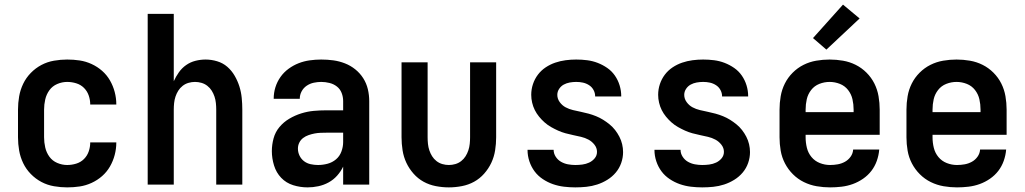

<svg xmlns="http://www.w3.org/2000/svg" viewBox="-20 -800 4440 832"><path d="M271 12Q243 12 214 7Q185 2 159.5 -11.5Q134 -25 113.5 -46Q93 -67 80.5 -93Q68 -119 63 -147.5Q58 -176 58 -205V-325Q58 -354 63 -382.5Q68 -411 80.5 -437Q93 -463 113.5 -484Q134 -505 159.5 -518.5Q185 -532 214 -537Q243 -542 271 -542Q299 -542 325.5 -538Q352 -534 377 -522.5Q402 -511 422.5 -493Q443 -475 456.5 -451.5Q470 -428 477 -401.5Q484 -375 484 -348V-347H371Q371 -367 364.5 -386Q358 -405 344 -419Q330 -433 310.5 -439Q291 -445 271 -445Q249 -445 228 -436Q207 -427 194 -409Q181 -391 176 -369Q171 -347 171 -325V-205Q171 -183 176 -161Q181 -139 194 -121Q207 -103 228 -94Q249 -85 271 -85Q291 -85 310.5 -91Q330 -97 344 -111Q358 -125 364.5 -144Q371 -163 371 -183H484V-182Q484 -155 477 -128.5Q470 -102 456.5 -78.5Q443 -55 422.5 -37Q402 -19 377 -7.5Q352 4 325.5 8Q299 12 271 12Z M620 0V-740H733V-448Q742 -468 755 -486.5Q768 -505 786.5 -518Q805 -531 827 -536.5Q849 -542 871 -542Q896 -542 921 -534.5Q946 -527 965 -510.5Q984 -494 997 -471.5Q1010 -449 1017.5 -425Q1025 -401 1027.5 -375.5Q1030 -350 1030 -325V0H917V-325Q917 -339 915.5 -353.5Q914 -368 909.5 -381.5Q905 -395 897.5 -407Q890 -419 878.5 -428Q867 -437 853 -441Q839 -445 825 -445Q811 -445 797 -441Q783 -437 771.5 -428Q760 -419 752.5 -407Q745 -395 740.5 -381.5Q736 -368 734.5 -353.5Q733 -339 733 -325V0Z M1313 12Q1281 12 1250.5 2.5Q1220 -7 1198.5 -29.5Q1177 -52 1167.5 -83Q1158 -114 1158 -145Q1158 -173 1165.5 -200.5Q1173 -228 1191 -249.5Q1209 -271 1233.5 -285.5Q1258 -300 1285 -308.5Q1312 -317 1339.5 -319.5Q1367 -322 1395 -322H1467V-362Q1467 -380 1460.5 -397Q1454 -414 1440 -425Q1426 -436 1408 -440.5Q1390 -445 1372 -445Q1356 -445 1339.5 -441.5Q1323 -438 1309 -428.5Q1295 -419 1287 -404Q1279 -389 1279 -372H1166Q1166 -398 1173.5 -422Q1181 -446 1195.5 -466.5Q1210 -487 1230.5 -502Q1251 -517 1274 -526Q1297 -535 1322 -538.5Q1347 -542 1372 -542Q1399 -542 1424.5 -538.5Q1450 -535 1474.5 -525.5Q1499 -516 1519.5 -499.5Q1540 -483 1554 -461Q1568 -439 1574 -413.5Q1580 -388 1580 -362V0H1467V-78Q1457 -57 1441 -39Q1425 -21 1404 -9.5Q1383 2 1359.5 7Q1336 12 1313 12ZM1358 -85Q1379 -85 1399.5 -90.5Q1420 -96 1436 -109.5Q1452 -123 1459.5 -143.5Q1467 -164 1467 -184V-225H1395Q1382 -225 1369 -224.5Q1356 -224 1343 -221.5Q1330 -219 1317 -214.5Q1304 -210 1293.5 -202Q1283 -194 1277 -182Q1271 -170 1271 -156Q1271 -140 1278 -125.5Q1285 -111 1297.5 -101.5Q1310 -92 1326 -88.5Q1342 -85 1358 -85Z M1925 12Q1897 12 1868.5 6.5Q1840 1 1815.5 -12.5Q1791 -26 1772 -47.5Q1753 -69 1741 -94.5Q1729 -120 1724.5 -148.5Q1720 -177 1720 -205V-530H1833V-205Q1833 -191 1834.5 -176.5Q1836 -162 1840.5 -148.5Q1845 -135 1852.5 -123Q1860 -111 1871.5 -102Q1883 -93 1897 -89Q1911 -85 1925 -85Q1939 -85 1953 -89Q1967 -93 1978.5 -102Q1990 -111 1997.5 -123Q2005 -135 2009.5 -148.5Q2014 -162 2015.5 -176.5Q2017 -191 2017 -205V-530H2130V-205Q2130 -177 2125.5 -148.5Q2121 -120 2109 -94.5Q2097 -69 2078 -47.5Q2059 -26 2034.5 -12.5Q2010 1 1981.5 6.5Q1953 12 1925 12Z M2473 12Q2448 12 2423.5 9Q2399 6 2376 -2Q2353 -10 2332 -24Q2311 -38 2296.5 -57.5Q2282 -77 2274 -101Q2266 -125 2266 -150V-151H2379Q2379 -135 2388 -121Q2397 -107 2411 -99Q2425 -91 2441 -88Q2457 -85 2473 -85Q2488 -85 2503.5 -87Q2519 -89 2533 -95.5Q2547 -102 2557 -114Q2567 -126 2567 -142Q2567 -159 2556 -173Q2545 -187 2530 -195Q2515 -203 2498 -207Q2481 -211 2464 -214.5Q2447 -218 2430.5 -222.5Q2414 -227 2398.5 -234Q2383 -241 2368 -249.5Q2353 -258 2340 -269.5Q2327 -281 2316 -294.5Q2305 -308 2297.5 -323Q2290 -338 2286 -355Q2282 -372 2282 -389Q2282 -413 2289.5 -435.5Q2297 -458 2311 -476.5Q2325 -495 2344.5 -508Q2364 -521 2386 -528.5Q2408 -536 2431 -539Q2454 -542 2477 -542Q2501 -542 2524.5 -539Q2548 -536 2570 -527.5Q2592 -519 2611.5 -505.5Q2631 -492 2644.5 -472.5Q2658 -453 2665 -430Q2672 -407 2672 -384V-382H2559V-383Q2559 -397 2552 -410Q2545 -423 2532.5 -431Q2520 -439 2506 -442Q2492 -445 2477 -445Q2463 -445 2449 -442.5Q2435 -440 2423 -433.5Q2411 -427 2403 -415Q2395 -403 2395 -389Q2395 -372 2405.5 -357.5Q2416 -343 2431 -335Q2446 -327 2463 -323Q2480 -319 2497 -315.5Q2514 -312 2530.5 -307.5Q2547 -303 2563 -296.5Q2579 -290 2593.5 -281Q2608 -272 2621.5 -261Q2635 -250 2645.5 -236.5Q2656 -223 2664 -207.5Q2672 -192 2676 -175Q2680 -158 2680 -141Q2680 -117 2672 -94Q2664 -71 2648.5 -52.5Q2633 -34 2612 -21Q2591 -8 2568 -0.5Q2545 7 2521 9.5Q2497 12 2473 12Z M3023 12Q2998 12 2973.5 9Q2949 6 2926 -2Q2903 -10 2882 -24Q2861 -38 2846.5 -57.5Q2832 -77 2824 -101Q2816 -125 2816 -150V-151H2929Q2929 -135 2938 -121Q2947 -107 2961 -99Q2975 -91 2991 -88Q3007 -85 3023 -85Q3038 -85 3053.5 -87Q3069 -89 3083 -95.5Q3097 -102 3107 -114Q3117 -126 3117 -142Q3117 -159 3106 -173Q3095 -187 3080 -195Q3065 -203 3048 -207Q3031 -211 3014 -214.5Q2997 -218 2980.5 -222.5Q2964 -227 2948.5 -234Q2933 -241 2918 -249.5Q2903 -258 2890 -269.5Q2877 -281 2866 -294.5Q2855 -308 2847.5 -323Q2840 -338 2836 -355Q2832 -372 2832 -389Q2832 -413 2839.5 -435.5Q2847 -458 2861 -476.5Q2875 -495 2894.5 -508Q2914 -521 2936 -528.5Q2958 -536 2981 -539Q3004 -542 3027 -542Q3051 -542 3074.5 -539Q3098 -536 3120 -527.5Q3142 -519 3161.5 -505.5Q3181 -492 3194.5 -472.5Q3208 -453 3215 -430Q3222 -407 3222 -384V-382H3109V-383Q3109 -397 3102 -410Q3095 -423 3082.5 -431Q3070 -439 3056 -442Q3042 -445 3027 -445Q3013 -445 2999 -442.5Q2985 -440 2973 -433.5Q2961 -427 2953 -415Q2945 -403 2945 -389Q2945 -372 2955.5 -357.5Q2966 -343 2981 -335Q2996 -327 3013 -323Q3030 -319 3047 -315.5Q3064 -312 3080.5 -307.5Q3097 -303 3113 -296.5Q3129 -290 3143.5 -281Q3158 -272 3171.5 -261Q3185 -250 3195.5 -236.5Q3206 -223 3214 -207.5Q3222 -192 3226 -175Q3230 -158 3230 -141Q3230 -117 3222 -94Q3214 -71 3198.5 -52.5Q3183 -34 3162 -21Q3141 -8 3118 -0.5Q3095 7 3071 9.5Q3047 12 3023 12Z M3577 12Q3548 12 3519 7Q3490 2 3463.5 -11Q3437 -24 3416 -45Q3395 -66 3381.5 -92Q3368 -118 3363 -147Q3358 -176 3358 -205V-325Q3358 -354 3363 -383Q3368 -412 3381 -438Q3394 -464 3415 -485Q3436 -506 3462 -519Q3488 -532 3517 -537Q3546 -542 3575 -542Q3604 -542 3633 -537Q3662 -532 3688 -519Q3714 -506 3735 -485Q3756 -464 3769 -438Q3782 -412 3787 -383Q3792 -354 3792 -325V-216H3471V-205Q3471 -182 3476.5 -159.5Q3482 -137 3496.5 -119.5Q3511 -102 3532.5 -93.5Q3554 -85 3577 -85Q3594 -85 3610.5 -88Q3627 -91 3641.5 -99Q3656 -107 3666 -121Q3676 -135 3677 -152H3790Q3788 -127 3779.5 -103Q3771 -79 3756 -59.5Q3741 -40 3720 -25.5Q3699 -11 3675.5 -2.5Q3652 6 3627 9Q3602 12 3577 12ZM3471 -314H3679V-325Q3679 -348 3674 -370Q3669 -392 3655 -410Q3641 -428 3619.5 -436.5Q3598 -445 3575 -445Q3552 -445 3530.5 -436.5Q3509 -428 3495 -410Q3481 -392 3476 -370Q3471 -348 3471 -325Z M3561 -585 3503 -635 3633 -780 3705 -720Z M4127 12Q4098 12 4069 7Q4040 2 4013.5 -11Q3987 -24 3966 -45Q3945 -66 3931.5 -92Q3918 -118 3913 -147Q3908 -176 3908 -205V-325Q3908 -354 3913 -383Q3918 -412 3931 -438Q3944 -464 3965 -485Q3986 -506 4012 -519Q4038 -532 4067 -537Q4096 -542 4125 -542Q4154 -542 4183 -537Q4212 -532 4238 -519Q4264 -506 4285 -485Q4306 -464 4319 -438Q4332 -412 4337 -383Q4342 -354 4342 -325V-216H4021V-205Q4021 -182 4026.5 -159.5Q4032 -137 4046.5 -119.5Q4061 -102 4082.5 -93.5Q4104 -85 4127 -85Q4144 -85 4160.5 -88Q4177 -91 4191.5 -99Q4206 -107 4216 -121Q4226 -135 4227 -152H4340Q4338 -127 4329.5 -103Q4321 -79 4306 -59.5Q4291 -40 4270 -25.5Q4249 -11 4225.5 -2.5Q4202 6 4177 9Q4152 12 4127 12ZM4021 -314H4229V-325Q4229 -348 4224 -370Q4219 -392 4205 -410Q4191 -428 4169.5 -436.5Q4148 -445 4125 -445Q4102 -445 4080.5 -436.5Q4059 -428 4045 -410Q4031 -392 4026 -370Q4021 -348 4021 -325Z"/></svg>

Font: Lode Term
Style: Bold
Weight: 700
Monospace: yes
Designer: Belleve Invis
Foundry: Belleve Invis
Version: Version 29.2.0